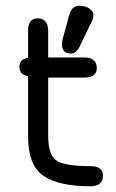

<svg xmlns="http://www.w3.org/2000/svg" viewBox="-20 -651 404 671"><path d="M260.7 -493.2Q248 -463.9 227.5 -463.9Q196.3 -463.9 196.3 -498Q196.3 -498 199.2 -515.6L222.7 -600.6Q231.4 -630.9 256.8 -630.9Q279.3 -630.9 293 -620.6Q306.6 -610.4 306.6 -599.1Q306.6 -587.9 299.8 -574.2ZM148.4 -176.8Q148.4 -107.4 178.7 -88.9Q209 -70.3 295.9 -70.3Q339.8 -70.3 339.8 -37.1Q339.8 0 295.9 0Q185.5 0 131.8 -36.6Q78.1 -73.2 78.1 -173.8V-384.8Q47.9 -389.6 47.9 -417Q47.9 -444.3 78.1 -449.2V-542Q78.1 -586.9 111.3 -586.9Q148.4 -586.9 148.4 -542V-450.2H273.4Q318.4 -450.2 318.4 -413.1Q318.4 -379.9 273.4 -379.9H148.4Z"/></svg>

Font: Jura
Style: DemiBold
Weight: 600
Version: Version 2.5